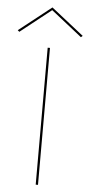

<svg xmlns="http://www.w3.org/2000/svg" viewBox="-72 -886 428 919"><g transform="rotate(5 142.0 -426.0)"><path d="M298 -729 290 -722 142 -839 -6 -722 -14 -729 142 -852ZM136 -658H147V0H136Z"/></g></svg>

Font: Ysabeau SC Hairline
Style: Regular
Weight: 100
Designer: Christian Thalmann (Catharsis Fonts)
Version: Version 0.003